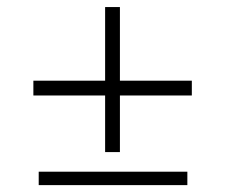

<svg xmlns="http://www.w3.org/2000/svg" viewBox="-20 -538 654 558"><path d="M285.5 -96V-160V-260.5H166H77V-303.5H166H285.5V-408V-517.5H328.5V-408V-303.5H433.5H537.5V-260.5H433.5H328.5V-160V-96ZM92.5 0V-39H524.5V0Z"/></svg>

Font: Merriweather 144pt SemiBold
Style: Regular
Weight: 600
Version: Version 2.100